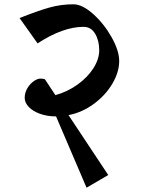

<svg xmlns="http://www.w3.org/2000/svg" viewBox="-20 -702 671 894"><path d="M535 -418Q535 -366 503 -312Q471 -258 416.5 -218Q362 -178 299 -166L484 113L383 172L241 -160Q200 -160 166.5 -172Q133 -184 114 -204Q95 -224 95 -246Q95 -270 107 -290.5Q119 -311 136.5 -323.5Q154 -336 168 -336Q182 -336 189 -333L238 -259Q295 -275 341.5 -308.5Q388 -342 415 -384.5Q442 -427 442 -468Q442 -513 423 -545Q404 -577 369 -577Q273 -577 155 -500L71 -618Q157 -652 210.5 -667Q264 -682 322 -682Q363 -682 413.5 -637Q464 -592 499.5 -529Q535 -466 535 -418Z"/></svg>

Font: Martel ExtraBold
Style: Regular
Weight: 800
Designer: Dan Reynolds
Foundry: Dan Reynolds
Version: Version 1.001; ttfautohint (v1.1) -l 5 -r 5 -G 72 -x 0 -D la